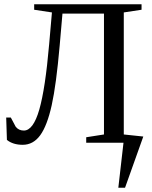

<svg xmlns="http://www.w3.org/2000/svg" viewBox="-20 -675 718 908"><path d="M571.3 212.9H539.6L564 0H387.7V-25.9L471.7 -39.1V-610.8H275.4L262.2 -459Q246.1 -274.9 224.6 -177.7Q203.1 -80.6 170.2 -35.4Q137.2 9.8 87.4 9.8Q41.5 9.8 12.7 -13.2L9.3 -119.1H31.2L54.2 -75.7Q68.4 -57.6 92.8 -57.6Q137.2 -57.6 165.8 -156.7Q194.3 -255.9 212.4 -465.3L225.6 -616.2L141.6 -628.9V-654.8H649.4V-628.9L565.4 -616.2V-39.1L657.7 -29.3Z"/></svg>

Font: Tinos
Style: Regular
Weight: 400
Designer: Steve Matteson
Foundry: Monotype Imaging Inc.
Version: Version 1.23